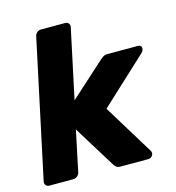

<svg xmlns="http://www.w3.org/2000/svg" viewBox="-106 -801 816 891"><g transform="rotate(-15 302.0 -355.0)"><path d="M22 0Q11 0 5 -7.5Q-1 -15 1 -25L142 -685Q144 -696 152.5 -703Q161 -710 172 -710H287Q298 -710 304 -703Q310 -696 308 -685L237 -352L404 -503Q412 -510 420 -515Q428 -520 442 -520H585Q602 -520 603.5 -506.5Q605 -493 591 -481L370 -276L517 -36Q525 -24 518 -12Q511 0 495 0H364Q351 0 344.5 -5Q338 -10 334 -16L208 -220L167 -25Q165 -15 156.5 -7.5Q148 0 137 0Z"/></g></svg>

Font: Rubik
Style: Bold Italic
Weight: 700
Italic angle: -12°
Designer: Hubert and Fischer
Foundry: Hubert and Fischer
Version: Version 2.300;gftools[0.9.30]